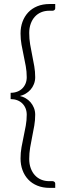

<svg xmlns="http://www.w3.org/2000/svg" viewBox="-20 -778 340 930"><path d="M109.5 -222.5Q109.5 -239 104 -252.8Q98.5 -266.5 88.2 -276.8Q78 -287 63.5 -292.5Q49 -298 31.5 -298V-328.5Q49 -328.5 63.5 -334Q78 -339.5 88.2 -349.8Q98.5 -360 104 -373.8Q109.5 -387.5 109.5 -404Q109.5 -431.5 104.8 -457.5Q100 -483.5 94.5 -509.5Q89 -535.5 84.2 -561.8Q79.5 -588 79.5 -616Q79.5 -646.5 89 -672.5Q98.5 -698.5 116.5 -717.8Q134.5 -737 160.8 -747.8Q187 -758.5 220 -758.5H247.5V-737.5Q247.5 -732 243.2 -729Q239 -726 235 -726H218.5Q197 -726 179.2 -718.5Q161.5 -711 148.8 -697Q136 -683 128.8 -663Q121.5 -643 121.5 -618.5Q121.5 -590 126 -563Q130.5 -536 136 -509.8Q141.5 -483.5 146 -457.2Q150.5 -431 150.5 -404.5Q150.5 -386 144.2 -370.5Q138 -355 127.8 -343.5Q117.5 -332 104.2 -324.2Q91 -316.5 76.5 -313Q91 -310 104.2 -302.2Q117.5 -294.5 127.8 -282.8Q138 -271 144.2 -255.8Q150.5 -240.5 150.5 -222Q150.5 -195.5 146 -169.2Q141.5 -143 136 -116.5Q130.5 -90 126 -63Q121.5 -36 121.5 -8Q121.5 16.5 128.8 36.5Q136 56.5 148.8 70.5Q161.5 84.5 179.2 92Q197 99.5 218.5 99.5H235Q239 99.5 243.2 102.5Q247.5 105.5 247.5 111V132H220Q187 132 160.8 121.2Q134.5 110.5 116.5 91.2Q98.5 72 89 46Q79.5 20 79.5 -10.5Q79.5 -38.5 84.2 -64.8Q89 -91 94.5 -117Q100 -143 104.8 -169Q109.5 -195 109.5 -222.5Z"/></svg>

Font: Lato Light
Style: Regular
Weight: 300
Designer: Lukasz Dziedzic
Foundry: Lukasz Dziedzic
Version: Version 1.104; Western+Polish opensource